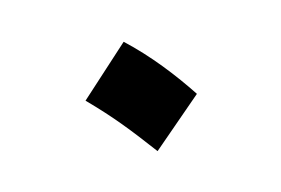

<svg xmlns="http://www.w3.org/2000/svg" viewBox="-32 -397 312 213"><g transform="rotate(-10 124.0 -290.0)"><path d="M132 -227 186 -282C167 -306 143 -332 116 -353L63 -296C91 -272 106 -256 132 -227Z"/></g></svg>

Font: Noto Sans Arabic UI XCn Lt
Style: Regular
Weight: 300
Width: 2
Designer: Monotype Design Team, Nadine Chahine and Nizar Qandah
Foundry: Monotype Imaging Inc.
Version: Version 2.010